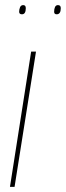

<svg xmlns="http://www.w3.org/2000/svg" viewBox="-20 -732 258 752"><path d="M37 0H19L102 -530H121ZM202 -676Q192 -676 192 -686Q192 -697 195.5 -704.5Q199 -712 207 -712Q218 -712 218 -700Q218 -676 202 -676ZM66 -676Q55 -676 55 -686Q55 -695 58.5 -703.5Q62 -712 71 -712Q81 -712 81 -700Q81 -676 66 -676Z"/></svg>

Font: Georama SemiCondensed Thin
Style: Italic
Weight: 100
Width: 4
Italic angle: -9°
Designer: Jean-Baptiste Levee
Foundry: Production Type
Version: Version 1.000